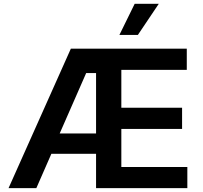

<svg xmlns="http://www.w3.org/2000/svg" viewBox="-20 -981 1057 1001"><path d="M24.5 0H169.4L247.9 -179.3H480.8V0H956.7V-110.4H612.6V-308.9H929.3V-419.4H612.6V-616.8H953.8V-727.3H349.4ZM291.2 -285.2 429.3 -600.1H480.8V-285.2ZM602.6 -799H698.9L807.9 -961.3H682.2Z"/></svg>

Font: Margiela Sans Semi Bold
Style: Regular
Weight: 600
Designer: Stefan Endress, Andreas Faust
Version: Version 1.100;FEAKit 1.0